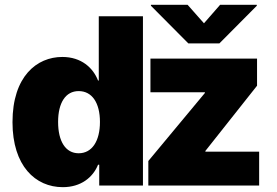

<svg xmlns="http://www.w3.org/2000/svg" viewBox="-20 -775 1158 802"><path d="M242.2 6.8C318.4 6.8 368.2 -34.2 389.6 -86.9H394.5V0H577.1V-707H392.6V-438.5H389.6C369.1 -491.2 320.3 -537.1 240.2 -537.1C133.8 -537.1 32.2 -456.1 32.2 -264.6C32.2 -82 127.9 6.8 242.2 6.8ZM308.6 -134.8C253.9 -134.8 222.7 -184.6 222.7 -265.6C222.7 -345.7 253.9 -394.5 308.6 -394.5C364.3 -394.5 397.5 -345.7 397.5 -265.6C397.5 -185.5 364.3 -134.8 308.6 -134.8ZM599.6 0H1062.5V-141.6H837.9V-144.5L1053.7 -417V-530.3H608.4V-389.6H835.9V-386.7L599.6 -102.5ZM763.7 -754.9H610.4V-751L766.6 -593.8H896.5L1052.7 -751V-754.9H899.4L832 -677.7Z"/></svg>

Font: Pretendard Black
Style: Regular
Weight: 900
Designer: Base glyphs from Inter by Rasmus Andersson; Hangeul glyphs from Noto Sans CJK(Source Han Sans) by Jang Soo-young and Kan
Foundry: Kil Hyung-jin
Version: Version 1.309;Glyphs 3.2 (3225)